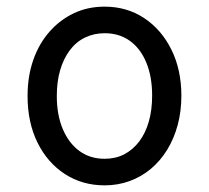

<svg xmlns="http://www.w3.org/2000/svg" viewBox="-20 -539 628 578"><path d="M295 19Q228 19 175.5 -15Q123 -49 93 -109.5Q63 -170 63 -250Q63 -309 80 -358Q97 -407 128.5 -443Q160 -479 202 -499Q244 -519 295 -519Q362 -519 414 -484.5Q466 -450 496 -389.5Q526 -329 526 -251Q526 -204 515 -163Q504 -122 483.5 -88.5Q463 -55 434.5 -31Q406 -7 370.5 6Q335 19 295 19ZM295 -61Q328 -61 354 -74.5Q380 -88 399 -113Q418 -138 428 -173Q438 -208 438 -251Q438 -308 420.5 -350.5Q403 -393 371 -416Q339 -439 295 -439Q263 -439 236 -426Q209 -413 190 -387.5Q171 -362 161 -327.5Q151 -293 151 -250Q151 -193 169 -150.5Q187 -108 219 -84.5Q251 -61 295 -61Z"/></svg>

Font: Playwrite IT Trad
Style: Regular
Weight: 400
Designer: Veronika Burian, José Scaglione
Foundry: TypeTogether
Version: Version 1.002